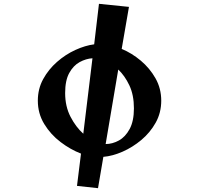

<svg xmlns="http://www.w3.org/2000/svg" viewBox="-20 -810 1040 1005"><path d="M383 163 404 -6Q349 -27 297 -66.5Q245 -106 211.5 -161Q178 -216 178 -283Q178 -345 206 -396Q234 -447 278.5 -486Q323 -525 374.5 -548.5Q426 -572 473 -578L498 -790L655 -774L617 -554Q670 -532 717 -492.5Q764 -453 794 -400Q824 -347 824 -283Q824 -220 795 -168Q766 -116 720 -77.5Q674 -39 621.5 -16Q569 7 521 11L493 175ZM464 -505Q430 -503 397 -485Q364 -467 342.5 -428Q321 -389 321 -323Q321 -253 349 -199Q377 -145 416 -110ZM533 -56Q568 -56 602 -74.5Q636 -93 658.5 -134.5Q681 -176 681 -243Q681 -313 657 -363.5Q633 -414 599 -446Z"/></svg>

Font: Reggae One
Style: Regular
Weight: 400
Designer: Fontworks Inc.
Foundry: Fontworks Inc.
Version: Version 1.100